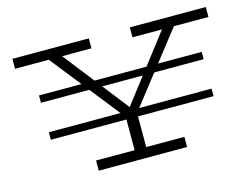

<svg xmlns="http://www.w3.org/2000/svg" viewBox="-87 -766 1199 913"><g transform="rotate(-15 512.0 -310.0)"><path d="M36 -571V-620H412V-571ZM614 -571V-620H988V-571ZM496 -200 186 -591H252L531 -234H500L776 -593H835L528 -200ZM113 -383V-419H914V-383ZM113 -201V-238H914V-201ZM485 -8V-231H542V-8ZM295 0V-50H730V0Z"/></g></svg>

Font: BioRhyme SemiExpanded Light
Style: Regular
Weight: 300
Width: 6
Designer: Aoife Mooney
Foundry: Aoife Mooney Type
Version: Version 1.600;gftools[0.9.33]